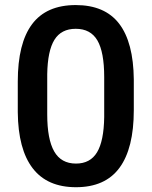

<svg xmlns="http://www.w3.org/2000/svg" viewBox="-20 -741 608 770"><path d="M516.6 -299.3Q516.6 -146 459.2 -68.1Q401.9 9.8 284.7 9.8Q169.4 9.8 111.1 -66.2Q52.7 -142.1 51.3 -291V-414.1Q51.3 -567.4 108.6 -644Q166 -720.7 283.7 -720.7Q400.4 -720.7 457.8 -646Q515.1 -571.3 516.6 -422.4ZM397.9 -432.1Q397.9 -532.2 370.6 -578.9Q343.3 -625.5 283.7 -625.5Q225.6 -625.5 198.2 -581.3Q170.9 -537.1 169.4 -443.4V-282.2Q169.4 -182.6 197.3 -133.8Q225.1 -85 284.7 -85Q341.8 -85 369.1 -130.1Q396.5 -175.3 397.9 -271.5Z"/></svg>

Font: Vazir Medium UI
Style: Medium-UI
Weight: 500
Designer: Saber Rastikerdar
Foundry: Saber Rastikerdar
Version: Version 30.0.0